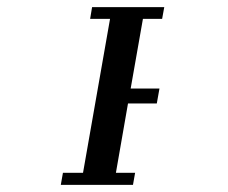

<svg xmlns="http://www.w3.org/2000/svg" viewBox="-20 -520 640 540"><path d="M442 -500 436 -467H382L347.5 -271H428.5L421 -229H340L306 -34H360L354 0H151L157 -34H213.5L289.5 -467H233.5L239 -500Z"/></svg>

Font: JuliaMono
Style: Bold Italic
Weight: 700
Italic angle: -9°
Monospace: yes
Designer: cormullion
Foundry: corm
Version: Version 0.057; ttfautohint (v1.8.4)